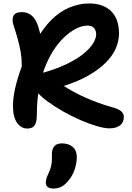

<svg xmlns="http://www.w3.org/2000/svg" viewBox="-20 -730 762 1110"><path d="M137 13Q102 13 78.5 -20.5Q55 -54 55 -118Q55 -163 67.5 -219.5Q80 -276 106 -346Q106 -390 100 -426Q94 -462 84 -499Q74 -536 59 -581Q47 -618 58 -639Q69 -660 107 -660Q151 -660 178 -624Q205 -588 219 -499L191 -498Q229 -567 276.5 -614.5Q324 -662 380 -686Q436 -710 496 -710Q541 -710 574 -696.5Q607 -683 628 -659.5Q649 -636 658.5 -604.5Q668 -573 668 -537Q668 -493 649.5 -450.5Q631 -408 592 -368.5Q553 -329 493 -294.5Q433 -260 349 -233Q404 -197 474.5 -165.5Q545 -134 622 -112Q666 -100 681 -86.5Q696 -73 696 -54Q696 -23 674.5 -5.5Q653 12 611 12Q585 12 541.5 -0.5Q498 -13 447 -35Q396 -57 345.5 -85.5Q295 -114 253 -145Q211 -176 187 -207Q176 -223 176 -244Q176 -265 186.5 -283Q197 -301 217 -306Q307 -331 368 -361Q429 -391 466 -422Q503 -453 519.5 -481.5Q536 -510 536 -531Q536 -553 524 -567.5Q512 -582 484 -582Q459 -582 428.5 -568.5Q398 -555 365 -527Q332 -499 301.5 -457Q271 -415 246.5 -357.5Q222 -300 207.5 -227.5Q193 -155 193 -66Q193 -37 187 -19.5Q181 -2 169 5.5Q157 13 137 13ZM290 360Q245 360 245 326Q245 315 248 303.5Q251 292 261 271Q272 247 276 227.5Q280 208 280 191.5Q280 175 280 159Q280 132 294 115.5Q308 99 338 99Q377 99 400.5 119.5Q424 140 424 177Q424 213 411 251.5Q398 290 369 322Q351 342 332 351Q313 360 290 360Z"/></svg>

Font: Shantell Sans SemiBold
Style: Regular
Weight: 600
Designer: Stephen Nixon, Anya Danilova, Shantell Martin
Foundry: Arrow Type
Version: Version 1.011;[c5ecc13dd]